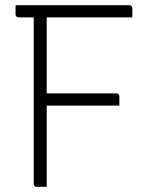

<svg xmlns="http://www.w3.org/2000/svg" viewBox="-20 -720 590 740"><path d="M160 0Q150 0 140.5 0Q131 0 121 0Q118 0 115.5 -1.5Q113 -3 111.5 -5.5Q110 -8 110 -11Q110 -95 110 -180.5Q110 -266 110 -351Q110 -436 110 -520.5Q110 -605 110 -687H166L160 -677Q160 -657 160 -636Q160 -615 160 -594Q160 -506 160 -415.5Q160 -325 160 -243Q160 -161 160 -98Q160 -76 160 -51.5Q160 -27 160 0ZM40 -700H479Q483 -700 485 -698.5Q487 -697 488.5 -694.5Q490 -692 490 -689Q490 -683 490 -677Q490 -671 490 -665.5Q490 -660 490 -653H51Q48 -653 45.5 -654.5Q43 -656 41.5 -658.5Q40 -661 40 -664Q40 -674 40 -682Q40 -690 40 -700ZM130 -360H429Q434 -360 437 -357Q440 -354 440 -349Q440 -343 440 -337Q440 -331 440 -325.5Q440 -320 440 -313H130Z"/></svg>

Font: Recursive Sans Linear Light
Style: Regular
Weight: 300
Version: Version 1.085